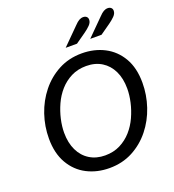

<svg xmlns="http://www.w3.org/2000/svg" viewBox="-156 -999 1027 1132"><g transform="rotate(-20 357.0 -433.0)"><path d="M338 12Q260 12 197 -20.5Q134 -53 97 -117Q60 -181 60 -273Q60 -350 84.5 -422.5Q109 -495 155.5 -553Q202 -611 267 -645.5Q332 -680 413 -680Q491 -680 554 -647.5Q617 -615 654 -551.5Q691 -488 691 -395Q691 -319 666.5 -246Q642 -173 595.5 -115Q549 -57 484 -22.5Q419 12 338 12ZM339 -67Q392 -67 433.5 -88Q475 -109 505.5 -143.5Q536 -178 555.5 -221Q575 -264 585 -308.5Q595 -353 595 -393Q595 -457 572.5 -503.5Q550 -550 509 -575.5Q468 -601 412 -601Q359 -601 317.5 -580Q276 -559 245.5 -524.5Q215 -490 195.5 -447Q176 -404 166 -359.5Q156 -315 156 -275Q156 -212 178.5 -165Q201 -118 242.5 -92.5Q284 -67 339 -67ZM336 -743 440 -847Q456 -864 468.5 -871Q481 -878 494 -878Q507 -878 515 -871Q523 -864 523 -852Q523 -834 507 -818Q491 -802 471 -788L407 -743ZM490 -743 594 -847Q610 -864 622.5 -871Q635 -878 648 -878Q661 -878 669 -871Q677 -864 677 -852Q677 -834 661 -818Q645 -802 625 -788L561 -743Z"/></g></svg>

Font: Atkinson Hyperlegible Next
Style: Italic
Weight: 400
Italic angle: -12°
Designer: Elliott Scott, Megan Eiswerth, Linus Boman, Theodore Petrosky, Letters from Sweden
Foundry: Applied Design Works, Letters from Sweden
Version: Version 2.001